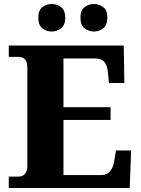

<svg xmlns="http://www.w3.org/2000/svg" viewBox="-20 -942 705 962"><path d="M24 0V-57H71Q85 -57 95 -62.5Q105 -68 111 -80Q117 -92 117 -111V-598Q117 -624 110.5 -636.5Q104 -649 93.5 -653Q83 -657 70 -657H24V-714H600L603 -526H526L521 -575Q519 -601 512 -617Q505 -633 491.5 -641Q478 -649 456 -649H298V-405H534V-341H298V-65H486Q507 -65 520.5 -74.5Q534 -84 542 -100.5Q550 -117 553 -139L561 -188H637L630 0ZM451 -784Q425 -784 404 -800Q383 -816 383 -853Q383 -891 404 -906.5Q425 -922 451 -922Q476 -922 497 -906.5Q518 -891 518 -853Q518 -816 497 -800Q476 -784 451 -784ZM239 -784Q213 -784 192.5 -800Q172 -816 172 -853Q172 -891 192.5 -906.5Q213 -922 239 -922Q264 -922 285.5 -906.5Q307 -891 307 -853Q307 -816 285.5 -800Q264 -784 239 -784Z"/></svg>

Font: Noto Serif Armenian ExtraBold
Style: Regular
Weight: 800
Version: Version 2.007